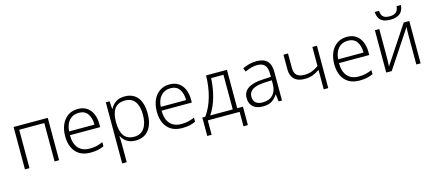

<svg xmlns="http://www.w3.org/2000/svg" viewBox="-64 -1420 5274 2329"><g transform="rotate(-15 2573.0 -255.0)"><path d="M517 -532V0H460V-482H145V0H88V-532Z M896 -542Q964 -542 1009.5 -510.5Q1055 -479 1078.5 -424Q1102 -369 1102 -298V-259H722Q722 -153 771.5 -96.5Q821 -40 913 -40Q962 -40 999 -48.5Q1036 -57 1080 -76V-24Q1040 -6 1001 2Q962 10 911 10Q791 10 727 -63Q663 -136 663 -262Q663 -343 690.5 -406Q718 -469 770 -505.5Q822 -542 896 -542ZM895 -494Q822 -494 776.5 -445Q731 -396 724 -306H1043Q1043 -390 1006.5 -442Q970 -494 895 -494Z M1485 -542Q1587 -542 1644 -473Q1701 -404 1701 -269Q1701 -134 1641.5 -62Q1582 10 1479 10Q1409 10 1366 -20Q1323 -50 1303 -92H1299Q1301 -67 1302 -37.5Q1303 -8 1303 17V236H1246V-532H1293L1300 -433H1303Q1323 -476 1367 -509Q1411 -542 1485 -542ZM1477 -493Q1388 -493 1346 -437Q1304 -381 1303 -276V-266Q1303 -152 1344.5 -95.5Q1386 -39 1473 -39Q1555 -39 1598.5 -100.5Q1642 -162 1642 -270Q1642 -377 1600.5 -435Q1559 -493 1477 -493Z M2047 -542Q2115 -542 2160.5 -510.5Q2206 -479 2229.5 -424Q2253 -369 2253 -298V-259H1873Q1873 -153 1922.5 -96.5Q1972 -40 2064 -40Q2113 -40 2150 -48.5Q2187 -57 2231 -76V-24Q2191 -6 2152 2Q2113 10 2062 10Q1942 10 1878 -63Q1814 -136 1814 -262Q1814 -343 1841.5 -406Q1869 -469 1921 -505.5Q1973 -542 2047 -542ZM2046 -494Q1973 -494 1927.5 -445Q1882 -396 1875 -306H2194Q2194 -390 2157.5 -442Q2121 -494 2046 -494Z M2767 -532V-50H2839V181H2784V0H2384V181H2329V-50H2366Q2433 -143 2468 -267Q2503 -391 2505 -532ZM2556 -485Q2550 -359 2517.5 -246.5Q2485 -134 2428 -50H2711V-485Z M3138 -541Q3228 -541 3272 -497Q3316 -453 3316 -358V0H3273L3263 -90H3260Q3231 -45 3189.5 -17.5Q3148 10 3074 10Q2997 10 2953 -28.5Q2909 -67 2909 -139Q2909 -219 2974 -260.5Q3039 -302 3163 -307L3260 -312V-349Q3260 -427 3228.5 -460Q3197 -493 3136 -493Q3095 -493 3057 -482Q3019 -471 2981 -453L2963 -499Q3001 -517 3045.5 -529Q3090 -541 3138 -541ZM3170 -265Q3068 -260 3018.5 -229.5Q2969 -199 2969 -139Q2969 -89 2999.5 -63.5Q3030 -38 3084 -38Q3167 -38 3213 -85.5Q3259 -133 3260 -217V-269Z M3534 -351Q3534 -287 3566 -258.5Q3598 -230 3659 -230Q3713 -230 3756 -246.5Q3799 -263 3840 -292V-532H3897V0H3840V-244Q3796 -214 3752 -197.5Q3708 -181 3649 -181Q3565 -181 3521 -224.5Q3477 -268 3477 -345V-532H3534Z M4275 -542Q4343 -542 4388.5 -510.5Q4434 -479 4457.5 -424Q4481 -369 4481 -298V-259H4101Q4101 -153 4150.5 -96.5Q4200 -40 4292 -40Q4341 -40 4378 -48.5Q4415 -57 4459 -76V-24Q4419 -6 4380 2Q4341 10 4290 10Q4170 10 4106 -63Q4042 -136 4042 -262Q4042 -343 4069.5 -406Q4097 -469 4149 -505.5Q4201 -542 4275 -542ZM4274 -494Q4201 -494 4155.5 -445Q4110 -396 4103 -306H4422Q4422 -390 4385.5 -442Q4349 -494 4274 -494Z M5009 -746Q5000 -606 4842 -606Q4762 -606 4723 -640Q4684 -674 4680 -746H4734Q4738 -692 4763.5 -670Q4789 -648 4843 -648Q4894 -648 4922 -670Q4950 -692 4955 -746ZM4680 -162Q4680 -140 4678.5 -112Q4677 -84 4676 -62L4987 -532H5057V0H5003V-371Q5003 -393 5003.5 -421.5Q5004 -450 5006 -471L4694 0H4625V-532H4680Z"/></g></svg>

Font: Noto Sans Light
Style: Regular
Weight: 300
Designer: Monotype Design Team
Foundry: Monotype Imaging Inc.
Version: Version 2.007